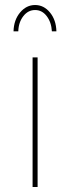

<svg xmlns="http://www.w3.org/2000/svg" viewBox="-20 -746 280 766"><path d="M53 -621H34Q35 -666 60 -696Q85 -726 120 -726Q155 -726 179.5 -696Q204 -666 205 -621H187Q185 -657 166.5 -681.5Q148 -706 120 -706Q92 -706 73 -681.5Q54 -657 53 -621ZM110 -517H130V0H110Z"/></svg>

Font: Montserrat arm Thin
Style: Regular
Weight: 250
Designer: Julieta Ulanovsky
Foundry: Julieta Ulanovsky
Version: Version 6.000;PS 006.000;hotconv 1.0.88;makeotf.lib2.5.64775